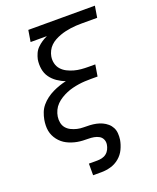

<svg xmlns="http://www.w3.org/2000/svg" viewBox="-170 -835 940 1149"><g transform="rotate(-20 300.0 -260.0)"><path d="M220 215V141H274Q288 141 303.5 137.5Q319 134 331.5 124Q344 114 351 99.5Q358 85 360 71Q363 53 356 37.5Q349 22 334.5 14Q320 6 303 3Q286 0 268.5 0Q251 0 233 -1Q215 -2 198.5 -5Q182 -8 165.5 -13.5Q149 -19 134.5 -26.5Q120 -34 107.5 -44.5Q95 -55 85 -68Q75 -81 68 -96Q61 -111 58 -127.5Q55 -144 55.5 -162Q56 -180 59 -197Q63 -219 71.5 -241Q80 -263 95.5 -281.5Q111 -300 130.5 -314.5Q150 -329 171.5 -339.5Q193 -350 215 -357.5Q237 -365 259 -370Q232 -380 208 -396.5Q184 -413 167.5 -436Q151 -459 146 -489Q141 -519 146 -550Q150 -568 158 -586Q166 -604 180 -618Q194 -632 210.5 -643Q227 -654 245 -662H141L153 -735H577L565 -662H465Q448 -662 430.5 -661Q413 -660 395.5 -657.5Q378 -655 360.5 -651Q343 -647 325.5 -640.5Q308 -634 291.5 -625Q275 -616 261.5 -603Q248 -590 239.5 -573Q231 -556 228 -539Q224 -516 229.5 -494Q235 -472 249.5 -456Q264 -440 284 -430Q304 -420 325.5 -414Q347 -408 370 -406Q393 -404 417 -404H459L447 -331H404Q385 -331 365.5 -330Q346 -329 326 -326Q306 -323 286 -318Q266 -313 247 -305Q228 -297 210 -286Q192 -275 177 -260Q162 -245 153 -226Q144 -207 141 -187Q138 -167 142 -147.5Q146 -128 158 -114Q170 -100 187.5 -91.5Q205 -83 224 -78.5Q243 -74 263.5 -74Q284 -74 304 -73Q324 -72 343.5 -68Q363 -64 380.5 -56Q398 -48 412.5 -35.5Q427 -23 435.5 -6.5Q444 10 445.5 30Q447 50 444 71Q439 100 425.5 128.5Q412 157 387.5 177.5Q363 198 333 206.5Q303 215 274 215Z"/></g></svg>

Font: Iosevka SS04 Extended Oblique
Style: Regular
Weight: 400
Width: 7
Italic angle: -9°
Monospace: yes
Designer: Belleve Invis
Foundry: Belleve Invis
Version: Version 19.0.0; ttfautohint (v1.8.4)